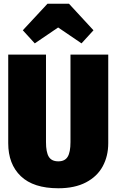

<svg xmlns="http://www.w3.org/2000/svg" viewBox="-20 -988 623 1027"><path d="M559 -222Q559 -153 529.5 -98.5Q500 -44 440 -12.5Q380 19 292 19Q159 19 91.5 -45.5Q24 -110 24 -222V-696H226V-228Q226 -174 241 -149.5Q256 -125 292 -125Q327 -125 342 -149.5Q357 -174 357 -228V-696H559ZM166 -756 102 -826 234 -968H349L480 -826L416 -756L291 -841Z"/></svg>

Font: Fira Sans Condensed Black
Style: Regular
Weight: 900
Width: 3
Designer: Carrois Corporate & Edenspiekermann AG
Foundry: Carrois Corporate GbR & Edenspiekermann AG
Version: Version 4.203